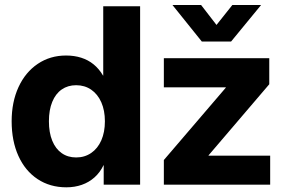

<svg xmlns="http://www.w3.org/2000/svg" viewBox="-20 -753 1169 783"><path d="M27.5 -258.4Q27.5 -336.9 55.5 -397.8Q83.5 -458.6 134 -492.6Q184.5 -526.6 249.4 -526.6Q283.1 -526.6 311.2 -517.6Q339.4 -508.7 361.6 -490.6Q383.9 -472.5 400.3 -444.7H401V-727.5H551.4V0H402.9V-79.3H402.2Q388 -49.7 365.4 -29.6Q342.8 -9.5 313.7 0.7Q284.6 10.9 250.6 10.9Q183.9 10.9 133.3 -22.6Q82.6 -56.2 55.1 -117.1Q27.5 -178 27.5 -258.4ZM407.8 -258.4Q407.8 -302.4 393.2 -335.7Q378.5 -369 351.9 -387.3Q325.3 -405.5 290.5 -405.5Q256.7 -405.5 231.7 -388.1Q206.6 -370.7 193.1 -337.6Q179.5 -304.6 179.5 -258.4Q179.5 -212.2 193.1 -179.1Q206.6 -146 231.6 -128.5Q256.5 -110.9 290.5 -110.9Q325.3 -110.9 351.9 -129.2Q378.5 -147.4 393.2 -180.7Q407.8 -214.1 407.8 -258.4ZM648.2 -100.4 900.9 -395.5V-396.9H648.2V-515.6H1078.1V-409.4L830.5 -119.5V-118.2H1081.8V0H648.2ZM862.9 -651.3 927.5 -732.5H1044.3V-732L922.3 -583.5H803.1L683.8 -732V-732.5H800.2Z"/></svg>

Font: Intratopia Thin
Style: Regular
Weight: 100
Designer: Rasmus Andersson
Foundry: rsms
Version: Version 3.000;Glyphs 3.2.3 (3260)